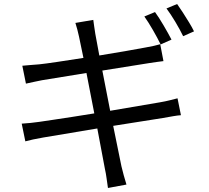

<svg xmlns="http://www.w3.org/2000/svg" viewBox="-20 -872 1040 955"><path d="M751 -812Q770 -786 793.5 -746Q817 -706 833 -675L779 -651Q764 -682 741 -722Q718 -762 698 -790ZM861 -852Q874 -834 890 -809Q906 -784 921 -759.5Q936 -735 945 -716L891 -692Q875 -725 852 -763.5Q829 -802 808 -830ZM88 -257Q106 -258 131.5 -260.5Q157 -263 176 -266Q201 -270 243.5 -276Q286 -282 339 -290.5Q392 -299 449 -308L410 -509L189 -473Q169 -469 150 -465Q131 -461 109 -456L91 -545Q110 -547 130.5 -548.5Q151 -550 175 -552Q204 -555 264.5 -564Q325 -573 395 -584L373 -690Q369 -709 364.5 -725.5Q360 -742 355 -758L444 -773Q446 -760 448.5 -740.5Q451 -721 454 -704L474 -596Q547 -608 610.5 -619Q674 -630 705 -636Q727 -640 745.5 -644Q764 -648 777 -652L793 -568Q782 -567 761.5 -564Q741 -561 721 -558L489 -521L528 -321L775 -363Q804 -368 825.5 -373.5Q847 -379 863 -383L880 -299Q864 -298 841 -294Q818 -290 790 -285L543 -246L584 -45Q589 -24 595.5 0Q602 24 609 46L517 63Q513 37 510 14Q507 -9 502 -31L464 -233L195 -188Q138 -178 106 -169Z"/></svg>

Font: Go Noto Current
Style: Regular
Weight: 400
Designer: Monotype Design Team
Foundry: Monotype Imaging Inc.
Version: Version 2.007; ttfautohint (v1.8) -l 8 -r 50 -G 200 -x 14 -D